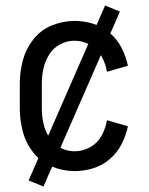

<svg xmlns="http://www.w3.org/2000/svg" viewBox="-20 -614 540 698"><path d="M138 64 84 42 362 -594 416 -572ZM251 8Q209 8 168.5 -8.5Q128 -25 101 -59.5Q74 -94 63 -135.5Q52 -177 52 -220V-310Q52 -353 63 -394.5Q74 -436 101 -470.5Q128 -505 168.5 -521.5Q209 -538 251 -538Q286 -538 319.5 -527.5Q353 -517 379.5 -494Q406 -471 422 -440Q438 -409 445 -375L369 -353Q364 -382 349.5 -409Q335 -436 308 -451Q281 -466 251 -466Q224 -466 199 -453Q174 -440 159 -416Q144 -392 138 -365Q132 -338 132 -310V-220Q132 -192 138 -165Q144 -138 159 -114Q174 -90 199 -77Q224 -64 251 -64Q281 -64 308 -79Q335 -94 349.5 -121Q364 -148 369 -177L445 -155Q438 -121 422 -90Q406 -59 379.5 -36Q353 -13 319.5 -2.5Q286 8 251 8Z"/></svg>

Font: Iosevka SS01
Style: Regular
Weight: 400
Monospace: yes
Designer: Belleve Invis
Foundry: Belleve Invis
Version: 2.3.3; ttfautohint (v1.8.3)